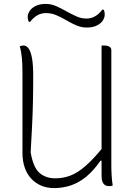

<svg xmlns="http://www.w3.org/2000/svg" viewBox="-20 -943 690 983"><path d="M557 7Q554 8 551.5 8.5Q549 9 546 9.5Q543 10 540 10Q529 10 522 7Q515 4 510.5 -2Q506 -8 503.5 -15.5Q501 -23 500.5 -32Q500 -41 500 -50Q500 -133 500 -215.5Q500 -298 500 -380.5Q500 -463 500 -545.5Q500 -628 500 -710Q503 -710 505.5 -710Q508 -710 510 -710Q512 -710 515 -710Q524 -710 532 -707.5Q540 -705 545 -700Q550 -695 550 -687Q550 -613 550 -539.5Q550 -466 550 -392.5Q550 -319 550 -246Q550 -173 550 -100Q550 -72 551.5 -45.5Q553 -19 557 7ZM257 20Q220 20 190 7Q160 -6 138.5 -30Q117 -54 106 -87Q95 -120 95 -160Q95 -229 95 -297Q95 -365 95 -433.5Q95 -502 95 -570Q95 -614 92 -647Q89 -680 81 -706Q86 -708 90.5 -709Q95 -710 101 -710Q116 -710 127 -694Q138 -678 144 -644.5Q150 -611 150 -556Q150 -477 148.5 -414.5Q147 -352 144 -293Q141 -234 137 -163Q150 -86 182 -58Q214 -30 263 -30Q303 -30 340.5 -44Q378 -58 421.5 -96.5Q465 -135 521 -206V-120H494Q459 -69 421 -38Q383 -7 342 6.5Q301 20 257 20ZM423 -848Q447 -848 467.5 -860Q488 -872 504 -894H510Q513 -890 514.5 -883.5Q516 -877 516 -869Q516 -860 514 -854Q512 -848 508 -840Q498 -824 477 -813Q456 -802 424 -802Q397 -802 371 -813Q345 -824 320 -839Q295 -854 269 -865Q243 -876 215 -876Q191 -876 171 -864.5Q151 -853 134 -831H128Q125 -836 123.5 -842Q122 -848 122 -856Q122 -865 124 -871Q126 -877 130 -884Q140 -901 161.5 -912Q183 -923 214 -923Q242 -923 268 -911.5Q294 -900 319.5 -885.5Q345 -871 370.5 -859.5Q396 -848 423 -848Z"/></svg>

Font: Recursive Casual Light
Style: Regular
Weight: 300
Version: Version 1.047